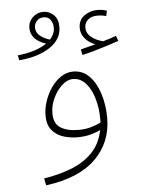

<svg xmlns="http://www.w3.org/2000/svg" viewBox="-58 -676 739 953"><g transform="rotate(-5 311.5 -199.5)"><path d="M133 230 126 195Q198 184 261 160Q324 136 367 92.5Q410 49 424 -20Q402 -9 372.5 -1.5Q343 6 309 6Q272 6 238 -5Q204 -16 182 -42.5Q160 -69 160 -115Q160 -150 172 -186Q184 -222 205 -252.5Q226 -283 254.5 -302Q283 -321 315 -321Q363 -321 396 -287Q429 -253 446.5 -197Q464 -141 464 -77Q464 44 381.5 126Q299 208 133 230ZM195 -123Q195 -72 228 -51Q261 -30 319 -30Q352 -30 380.5 -38.5Q409 -47 429 -57Q429 -68 429 -79Q429 -128 415.5 -175.5Q402 -223 375.5 -253.5Q349 -284 311 -284Q283 -284 256.5 -260Q230 -236 212.5 -199Q195 -162 195 -123ZM369 -399 363 -427Q386 -433 402.5 -437Q419 -441 437 -446Q405 -458 386 -481.5Q367 -505 367 -533Q367 -573 396 -594Q425 -615 461 -615Q488 -615 509 -607L503 -581Q483 -587 461 -587Q428 -587 411.5 -571Q395 -555 395 -533Q395 -504 420 -484.5Q445 -465 477 -458Q515 -468 543 -479L552 -453Q527 -444 495 -434Q463 -424 430 -414.5Q397 -405 369 -399ZM54 -400 49 -425Q98 -430 134 -442Q170 -454 194 -471Q159 -481 138.5 -503Q118 -525 118 -555Q118 -586 140 -607.5Q162 -629 194 -629Q223 -629 245 -608Q267 -587 267 -548Q267 -486 208 -447Q149 -408 54 -400ZM146 -555Q146 -529 167.5 -512.5Q189 -496 215 -489Q239 -515 239 -546Q239 -567 228 -584.5Q217 -602 193 -602Q172 -602 159 -588Q146 -574 146 -555Z"/></g></svg>

Font: Noto Sans Arabic UI XLt
Style: Regular
Weight: 200
Designer: Monotype Design Team, Nadine Chahine and Nizar Qandah
Foundry: Monotype Imaging Inc.
Version: Version 2.010; ttfautohint (v1.8.4.7-5d5b)